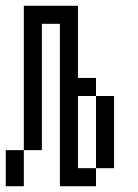

<svg xmlns="http://www.w3.org/2000/svg" viewBox="-20 -645 478 665"><path d="M250 -62.5H312.5V0H187.5V-562.5H125V-125H62.5V-625H250V-375H312.5V-312.5H250ZM312.5 -312.5H375V-62.5H312.5ZM0 -125H62.5V0H0Z"/></svg>

Font: Sudo Light
Style: Regular
Weight: 300
Monospace: yes
Designer: Jens Kutilek
Foundry: Jens Kutilek
Version: Version 0.040